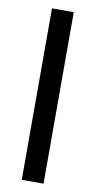

<svg xmlns="http://www.w3.org/2000/svg" viewBox="-86 -778 405 816"><g transform="rotate(10 117.0 -370.0)"><path d="M70 -740H164V0H70Z"/></g></svg>

Font: Encode Sans Compressed
Style: Medium
Weight: 500
Designer: Pablo Impallari, Andres Torresi
Foundry: Pablo Impallari, Andres Torresi
Version: Version 1.000; ttfautohint (v1.00) -l 8 -r 50 -G 200 -x 14 -